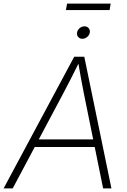

<svg xmlns="http://www.w3.org/2000/svg" viewBox="-41 -1041 704 1061"><path d="M-21 0 369.1 -727.5H424.8L574.7 0H528.8L423.3 -520.5Q415.5 -559.1 407 -605.2Q398.4 -651.4 389.2 -708H401.9Q374 -652.3 350.8 -606.2Q327.6 -560.1 306.2 -520.5L29.3 0ZM132.8 -228.5 140.1 -270.5H502.9L496.1 -228.5ZM414.1 -826.7Q399.9 -826.7 391.1 -836.9Q382.3 -847.2 384.8 -861.3Q387.2 -875.5 399.2 -885.5Q411.1 -895.5 425.8 -895.5Q440.4 -895.5 449 -885.5Q457.5 -875.5 455.1 -861.3Q453.1 -847.2 440.9 -836.9Q428.7 -826.7 414.1 -826.7ZM570.8 -1021 564.5 -985.4H323.2L329.6 -1021Z"/></svg>

Font: Inter 20pt ExtraLight
Style: Italic
Weight: 250
Italic angle: -9.3988°
Version: Version 4.001;git-66647c0bb